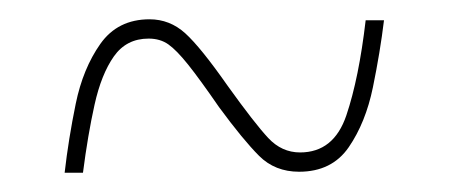

<svg xmlns="http://www.w3.org/2000/svg" viewBox="-20 -456 465 199"><path d="M47 -277Q51 -312 58.5 -348.5Q66 -385 84 -410.5Q102 -436 135 -436Q156 -436 172 -421.5Q188 -407 216 -367Q244 -328 258 -313Q272 -298 291 -298Q326 -298 339 -336.5Q352 -375 359 -435H378Q374 -402 366.5 -365.5Q359 -329 341.5 -303.5Q324 -278 290 -278Q265 -278 248.5 -294.5Q232 -311 207 -345Q187 -374 175 -389Q163 -404 154.5 -410Q146 -416 134 -416Q111 -416 98 -397.5Q85 -379 78 -347.5Q71 -316 66 -277Z"/></svg>

Font: Noto Serif Display ExtraCondensed Medium
Style: Regular
Weight: 500
Width: 2
Designer: Monotype Design Team
Foundry: Monotype Imaging Inc.
Version: Version 2.009